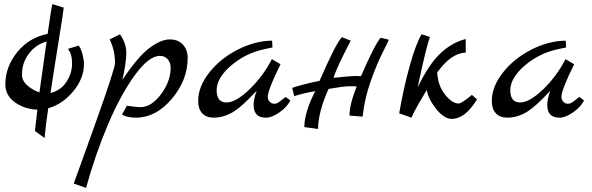

<svg xmlns="http://www.w3.org/2000/svg" viewBox="-20 -573 2881 935"><path d="M389 -263Q389 -191 336.5 -128Q284 -65 215 -46Q203 34 197 99L150 65Q160 -25 162 -39Q100 -41 53 -74.5Q6 -108 6 -162Q6 -247 63.5 -318.5Q121 -390 212 -408Q231 -542 235 -553L290 -536Q290 -524 263.5 -359.5Q237 -195 226 -120Q277 -133 304 -175Q331 -217 331 -263.5Q331 -310 311 -335L363 -351Q375 -336 382 -308Q389 -280 389 -263ZM87 -210Q87 -180 113 -157Q139 -134 172 -123L207 -371Q154 -356 120.5 -311.5Q87 -267 87 -210Z M894 -291Q894 -183 816.5 -91.5Q739 0 642 0Q599 0 574 -15L598 -58Q651 -51 663 -51Q717 -51 764 -114Q811 -177 811 -243Q811 -268 796.5 -284.5Q782 -301 759 -301Q704 -301 634.5 -204Q565 -107 504.5 36.5Q444 180 399 342L339 321Q341 315 376.5 217.5Q412 120 446 24Q540 -240 540 -265Q540 -329 514 -381L564 -406Q595 -363 595 -315.5Q595 -268 576 -184Q652 -298 708 -339.5Q764 -381 806 -381Q848 -381 871 -355.5Q894 -330 894 -291Z M1371 -101 1394 -84Q1380 -54 1342.5 -27Q1305 0 1274 0Q1215 0 1215 -62Q1215 -91 1230 -131L1193 -93Q1139 -38 1099.5 -19Q1060 0 1022 0Q984 0 964.5 -21.5Q945 -43 945 -81Q945 -151 999 -219.5Q1053 -288 1137 -331Q1221 -374 1305 -375L1307 -342L1265 -333Q1174 -313 1104.5 -253Q1035 -193 1035 -133.5Q1035 -74 1083 -74Q1128 -74 1194 -137Q1260 -200 1304 -285L1346 -260Q1284 -135 1284 -101Q1284 -87 1293.5 -77.5Q1303 -68 1312.5 -68Q1322 -68 1325 -69Q1328 -70 1331 -71.5Q1334 -73 1338.5 -76Q1343 -79 1346.5 -82Q1350 -85 1358 -91Q1366 -97 1371 -101Z M1834 -389 1873 -380Q1872 -373 1844.5 -319.5Q1817 -266 1786 -179.5Q1755 -93 1746 -5L1682 -10Q1682 -65 1717 -152Q1708 -153 1680.5 -153Q1653 -153 1580 -140Q1529 -26 1529 55L1462 46Q1462 -25 1515 -129Q1464 -121 1413 -105L1403 -144Q1403 -147 1456.5 -161Q1510 -175 1536 -179Q1616 -363 1645 -392L1688 -375Q1683 -365 1665 -330Q1620 -243 1604 -194Q1691 -203 1708.5 -203Q1726 -203 1738 -202Q1808 -363 1834 -389Z M2278 -111 2303 -89Q2245 6 2180 6Q2143 6 2104.5 -42Q2066 -90 2058 -135Q2052 -124 2024 -77Q1996 -30 1984 0L1924 -21Q1945 -144 1975.5 -253Q2006 -362 2033 -406L2074 -393Q2056 -347 2014 -148Q2069 -261 2125 -313.5Q2181 -366 2248 -383V-317Q2176 -314 2109 -220Q2113 -155 2147.5 -112Q2182 -69 2213 -69Q2228 -69 2278 -111Z M2801 -101 2824 -84Q2810 -54 2772.5 -27Q2735 0 2704 0Q2645 0 2645 -62Q2645 -91 2660 -131L2623 -93Q2569 -38 2529.5 -19Q2490 0 2452 0Q2414 0 2394.5 -21.5Q2375 -43 2375 -81Q2375 -151 2429 -219.5Q2483 -288 2567 -331Q2651 -374 2735 -375L2737 -342L2695 -333Q2604 -313 2534.5 -253Q2465 -193 2465 -133.5Q2465 -74 2513 -74Q2558 -74 2624 -137Q2690 -200 2734 -285L2776 -260Q2714 -135 2714 -101Q2714 -87 2723.5 -77.5Q2733 -68 2742.5 -68Q2752 -68 2755 -69Q2758 -70 2761 -71.5Q2764 -73 2768.5 -76Q2773 -79 2776.5 -82Q2780 -85 2788 -91Q2796 -97 2801 -101Z"/></svg>

Font: Marck Script
Style: Regular
Weight: 400
Designer: Denis Masharov, Marck Fogel
Foundry: Denis Masharov
Version: Version 1.002